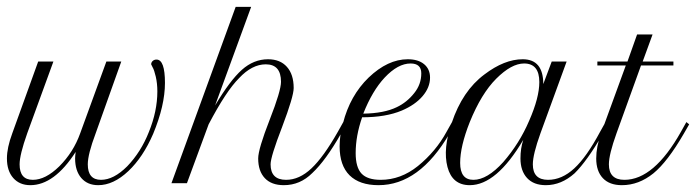

<svg xmlns="http://www.w3.org/2000/svg" viewBox="-48 -542 2058 568"><path d="M266.7 -360H310.8L235 -147.5Q211.7 -85.8 211.7 -55.8Q211.7 -10 250.8 -10Q288.3 -10 328.3 -50Q369.2 -92.5 392.5 -151.7Q417.5 -213.3 417.5 -271.7Q417.5 -295 412.9 -315Q408.3 -335 403.3 -343.3L399.2 -351.7Q399.2 -357.5 403.8 -361.7Q408.3 -365.8 415 -365.8Q440 -365.8 440 -296.7Q440 -230 405 -145.8Q375 -76.7 331.7 -35.8Q287.5 5.8 242.5 5.8Q210.8 5.8 192.5 -15.4Q174.2 -36.7 174.2 -73.3Q174.2 -79.2 175.8 -92.5Q112.5 5.8 41.7 5.8Q10 5.8 -8.8 -15.4Q-27.5 -36.7 -27.5 -73.3Q-27.5 -105 -11.7 -147.5L65 -360H110L32.5 -147.5Q10 -84.2 10 -55.8Q10 -10 49.2 -10Q86.7 -10 127.5 -50Q169.2 -91.7 189.2 -147.5Z M505 0H459.2L649.2 -521.7H695L588.3 -230Q632.5 -304.2 667.5 -335.4Q702.5 -366.7 745 -366.7Q780.8 -366.7 800.8 -344.2Q820.8 -321.7 820.8 -281.7Q820.8 -256.7 786.7 -166.7Q752.5 -78.3 752.5 -55.8Q752.5 -10 798.3 -10Q837.5 -10 873.3 -43.8Q909.2 -77.5 951.7 -152.5L967.5 -180.8L976.7 -174.2L960.8 -146.7Q915.8 -67.5 875.8 -30Q840 5.8 791.7 5.8Q755 5.8 735.4 -15Q715.8 -35.8 715.8 -73.3Q715.8 -100.8 750 -188.3Q783.3 -273.3 783.3 -300Q783.3 -351.7 738.3 -351.7Q697.5 -351.7 659.2 -310.8Q620.8 -272.5 569.2 -174.2Z M1281.7 -146.7Q1192.5 5.8 1071.7 5.8Q1015.8 5.8 986.2 -23.3Q956.7 -52.5 956.7 -109.2Q956.7 -142.5 966.7 -177.5Q987.5 -259.2 1042.5 -312.5Q1099.2 -366.7 1158.3 -366.7Q1189.2 -366.7 1206.7 -352.1Q1224.2 -337.5 1224.2 -312.5Q1224.2 -283.3 1202.1 -257.5Q1180 -231.7 1140.8 -215Q1093.3 -195 1023.3 -195Q1004.2 -140 1004.2 -89.2Q1004.2 -46.7 1021.7 -28.3Q1039.2 -10 1078.3 -10Q1137.5 -10 1188.3 -50.8Q1241.7 -94.2 1273.3 -152.5L1289.2 -180.8L1297.5 -174.2ZM1198.3 -325Q1198.3 -354.2 1166.7 -354.2Q1129.2 -354.2 1090 -312.5Q1053.3 -273.3 1026.7 -205.8Q1088.3 -206.7 1125.8 -225Q1155.8 -239.2 1177.5 -266.7Q1198.3 -292.5 1198.3 -325Z M1341.7 5.8Q1290 5.8 1275.8 -47.9Q1261.7 -101.7 1288.3 -178.3Q1320 -273.3 1385 -321.7Q1444.2 -366.7 1498.3 -366.7Q1559.2 -366.7 1559.2 -293.3L1584.2 -360H1628.3L1550.8 -147.5Q1528.3 -85 1528.3 -55.8Q1528.3 -10 1573.3 -10Q1614.2 -10 1650.8 -43.8Q1687.5 -77.5 1727.5 -152.5L1743.3 -180.8L1751.7 -174.2L1735.8 -146.7Q1688.3 -65 1651.7 -29.2Q1612.5 5.8 1566.7 5.8Q1530.8 5.8 1511.2 -15.4Q1491.7 -36.7 1491.7 -73.3Q1491.7 -103.3 1500 -128.3Q1420.8 5.8 1341.7 5.8ZM1313.3 -60Q1313.3 -10 1352.5 -10Q1393.3 -10 1440.8 -62.5Q1489.2 -118.3 1517.5 -185Q1547.5 -253.3 1547.5 -299.2Q1547.5 -354.2 1502.5 -354.2Q1465 -354.2 1420 -309.2Q1375.8 -265 1341.7 -180.8Q1313.3 -109.2 1313.3 -60Z M1803.3 -348.3H1719.2V-360H1808.3L1836.7 -440H1882.5L1853.3 -360H1944.2V-348.3H1848.3L1775.8 -147.5Q1753.3 -85 1753.3 -55.8Q1753.3 -10 1799.2 -10Q1886.7 -10 1966.7 -152.5L1982.5 -180.8L1990.8 -174.2L1975 -146.7Q1926.7 -63.3 1885 -29.2Q1841.7 5.8 1791.7 5.8Q1755 5.8 1735.4 -15Q1715.8 -35.8 1715.8 -73.3Q1715.8 -107.5 1730 -147.5Z"/></svg>

Font: Sirivennela
Style: Regular
Weight: 400
Designer: Appaji Ambarisha Darbha
Foundry: Appaji Ambarisha Darbha
Version: Version 1.00; ttfautohint (v1.8.4.7-5d5b)